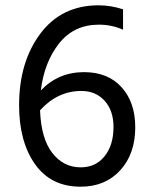

<svg xmlns="http://www.w3.org/2000/svg" viewBox="-20 -693 566 724"><path d="M490 -213Q490 -113 433.5 -51Q377 11 284 11Q172 11 112 -74Q52 -159 52 -296Q52 -459 132 -566Q212 -673 352 -673Q397 -673 444 -658V-581Q401 -600 353 -600Q259 -600 203 -529.5Q147 -459 134 -352Q200 -421 297 -421Q387 -421 438.5 -364Q490 -307 490 -213ZM284 -62Q341 -62 374.5 -104Q408 -146 408 -214Q408 -276 374.5 -313Q341 -350 287 -350Q197 -350 131 -277Q135 -171 177 -116.5Q219 -62 284 -62Z"/></svg>

Font: Hind Guntur
Style: Regular
Weight: 400
Version: Version 1.000;PS 1.0;hotconv 1.0.86;makeotf.lib2.5.63406; tt